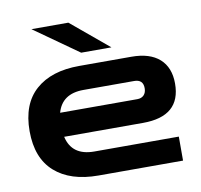

<svg xmlns="http://www.w3.org/2000/svg" viewBox="-81 -816 947 906"><g transform="rotate(-10 392.5 -362.5)"><path d="M319 5Q185 5 110 -61.5Q35 -128 35 -257Q35 -387 110 -453.5Q185 -520 319 -520H569Q657 -520 703.5 -478.5Q750 -437 750 -360Q750 -203 569 -203H191Q212 -110 319 -110H724V5ZM319 -405Q216 -405 192 -318H562Q582 -318 593.5 -330Q605 -342 605 -363Q605 -405 562 -405ZM339 -580 127 -730H304L484 -580Z"/></g></svg>

Font: Zen Dots
Style: Regular
Weight: 400
Designer: Yoshimichi Ohira
Foundry: A-1 Corp ZenFonts
Version: Version 1.000; ttfautohint (v1.8.3)